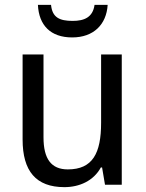

<svg xmlns="http://www.w3.org/2000/svg" viewBox="-20 -760 599 790"><path d="M423 -740H369C362 -689 327 -674 279 -674C225 -674 195 -688 190 -740H136C140 -656 188 -606 277 -606C365 -606 418 -659 423 -740ZM481 -536H396V-255C396 -129 361 -63 259 -63C191 -63 159 -106 159 -195V-536H73V-186C73 -56 128 10 245 10C307 10 365 -16 395 -71H400L412 0H481Z"/></svg>

Font: Noto Sans Gujarati UI SemiCondensed
Style: Regular
Weight: 400
Width: 4
Designer: Jelle Bosma - Monotype Design Team, Universal Thirst
Foundry: Monotype Imaging Inc.
Version: Version 2.106